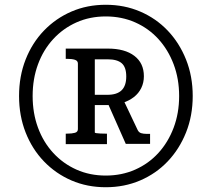

<svg xmlns="http://www.w3.org/2000/svg" viewBox="-20 -758 873 806"><path d="M424 -21Q491 -21 547.5 -46Q604 -71 645 -116Q686 -161 709 -222Q732 -283 732 -355Q732 -427 709 -488Q686 -549 645 -594Q604 -639 547.5 -664Q491 -689 424 -689Q357 -689 301 -664Q245 -639 203.5 -594Q162 -549 139.5 -488Q117 -427 117 -355Q117 -283 139.5 -222Q162 -161 203.5 -116Q245 -71 301 -46Q357 -21 424 -21ZM424 28Q346 28 280 -0.5Q214 -29 164.5 -80.5Q115 -132 87.5 -202Q60 -272 60 -355Q60 -438 87.5 -508Q115 -578 164.5 -629.5Q214 -681 280 -709.5Q346 -738 424 -738Q502 -738 568.5 -709.5Q635 -681 684 -629.5Q733 -578 761 -508Q789 -438 789 -355Q789 -272 761 -202Q733 -132 684 -80.5Q635 -29 568.5 -0.5Q502 28 424 28ZM256 -153V-197H262Q282 -197 294.5 -200.5Q307 -204 307 -216V-491Q307 -503 294.5 -507Q282 -511 262 -511H256V-554H433Q504 -554 544 -523.5Q584 -493 584 -438Q584 -411 573 -388.5Q562 -366 542 -350.5Q522 -335 494.5 -326Q467 -317 432 -317H378V-202Q378 -200 384.5 -199Q391 -198 401.5 -197.5Q412 -197 422 -197H429V-153ZM432 -509H378V-360H431Q471 -360 490.5 -379Q510 -398 510 -437Q510 -476 491 -492.5Q472 -509 432 -509ZM427 -337 494 -347 558 -212Q563 -202 572.5 -199Q582 -196 596 -196H610V-154H508Z"/></svg>

Font: Roboto Serif 20pt SemiCondensed
Style: Regular
Weight: 400
Width: 4
Version: Version 1.008